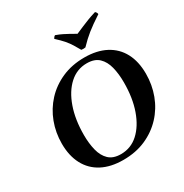

<svg xmlns="http://www.w3.org/2000/svg" viewBox="-212 -1111 1242 1294"><g transform="rotate(-30 408.5 -464.5)"><path d="M492 -715Q589 -715 657.5 -679Q726 -643 762 -575.5Q798 -508 798 -413Q798 -327 769 -249.5Q740 -172 684.5 -112.5Q629 -53 551.5 -19Q474 15 377 15Q280 15 211.5 -21Q143 -57 107 -125Q71 -193 71 -287Q71 -373 100 -450Q129 -527 184 -586.5Q239 -646 317 -680.5Q395 -715 492 -715ZM382 -27Q460 -27 517.5 -79.5Q575 -132 607.5 -224Q640 -316 640 -436Q640 -503 626.5 -556.5Q613 -610 580 -641.5Q547 -673 487 -673Q410 -673 352 -620.5Q294 -568 261.5 -475.5Q229 -383 229 -263Q229 -198 242.5 -144Q256 -90 289 -58.5Q322 -27 382 -27ZM708 -944Q713 -940 716.5 -934.5Q720 -929 721 -921Q686 -898 660.5 -880Q635 -862 614.5 -845.5Q594 -829 574.5 -811Q555 -793 533 -770Q516 -767 501 -770Q485 -798 471 -821Q457 -844 436 -868.5Q415 -893 380 -925Q386 -938 397 -944Q427 -933 448 -922.5Q469 -912 489 -901Q509 -890 533 -876Q563 -889 589 -900Q615 -911 643 -922Q671 -933 708 -944Z"/></g></svg>

Font: Poltawski Nowy SemiBold
Style: Italic
Weight: 600
Italic angle: -12°
Version: Version 1.001;gftools[0.9.25]